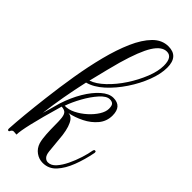

<svg xmlns="http://www.w3.org/2000/svg" viewBox="-224 -713 757 757"><g transform="rotate(45 154.5 -334.0)"><path d="M7 7Q2 7 2 -1Q6 -72 20 -188Q28 -256 39.5 -325.5Q51 -395 67 -457.5Q83 -520 104.5 -569Q126 -618 154 -646.5Q182 -675 218 -675Q274 -675 274 -612Q274 -577 258 -535Q242 -493 215 -452.5Q188 -412 155.5 -382.5Q123 -353 89 -344Q65 -238 53 -139Q57 -152 62 -170Q67 -188 74 -213Q89 -259 111 -296Q133 -333 158.5 -355.5Q184 -378 208 -378Q255 -378 255 -326Q255 -294 235 -270Q215 -246 185 -231Q155 -216 125 -210Q139 -210 149 -197Q164 -177 170 -132Q172 -111 174 -90Q176 -69 178 -49Q180 -31 187.5 -23Q195 -15 205 -15Q223 -15 238 -32Q253 -49 265 -74Q277 -99 285.5 -126Q294 -153 297 -172Q299 -180 303 -180Q308 -180 308.5 -177Q309 -174 309 -172Q300 -126 285 -87Q270 -48 247.5 -23.5Q225 1 192 1Q171 1 153.5 -11.5Q136 -24 129 -46Q124 -64 122.5 -89Q121 -114 121 -137Q121 -160 120 -170Q119 -190 112.5 -199Q106 -208 88 -209L86 -202Q40 -43 40 -5L27 -6Q16 -8 11 5Q10 7 7 7ZM93 -359Q120 -368 149.5 -396Q179 -424 203.5 -461.5Q228 -499 243.5 -538Q259 -577 259 -608Q259 -656 228 -656Q200 -656 176 -618Q152 -580 127 -493Q121 -471 112.5 -438Q104 -405 93 -359ZM94 -220Q115 -219 138 -230.5Q161 -242 181 -260Q201 -278 213.5 -298Q226 -318 226 -335Q226 -352 220 -358Q214 -364 202 -364Q184 -364 162.5 -340Q141 -316 122.5 -282.5Q104 -249 94 -220Z"/></g></svg>

Font: Updock
Style: Regular
Weight: 400
Designer: Robert E. Leuschke
Foundry: Robert E. Leuschke
Version: Version 1.010; ttfautohint (v1.8.4.7-5d5b)